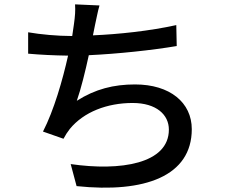

<svg xmlns="http://www.w3.org/2000/svg" viewBox="-20 -814 1040 880"><path d="M109 -666V-568C164 -563 226 -560 292 -559C267 -447 227 -308 177 -211L271 -178C280 -195 289 -209 300 -223C364 -301 471 -342 588 -342C697 -342 754 -288 754 -220C754 -63 531 -29 304 -62L331 39C644 72 859 -7 859 -222C859 -344 759 -427 599 -427C501 -427 417 -406 332 -352C351 -406 371 -487 387 -561C518 -567 678 -584 790 -603L788 -699C666 -672 523 -657 406 -652L415 -697C422 -726 427 -759 436 -789L324 -794C326 -765 324 -740 319 -704L311 -649H306C245 -649 166 -656 109 -666Z"/></svg>

Font: Noto Sans CJK SC Medium
Style: Regular
Weight: 500
Designer: Ryoko NISHIZUKA 西塚涼子 (kana, bopomofo & ideographs); Paul D. Hunt (Latin, Greek & Cyrillic); Sandoll Communications 산돌커뮤니
Foundry: Adobe
Version: Version 2.004;hotconv 1.0.118;makeotfexe 2.5.65603